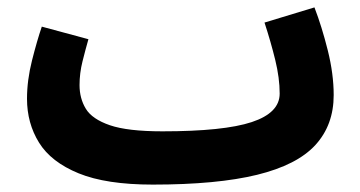

<svg xmlns="http://www.w3.org/2000/svg" viewBox="-20 -478 972 519"><path d="M393 21Q267 21 192.5 -9.5Q118 -40 85.5 -92.5Q53 -145 53 -211Q53 -261 66.5 -314.5Q80 -368 93 -406L219 -372Q211 -344 203 -312Q195 -280 195 -248Q195 -212 212 -184Q229 -156 277 -139.5Q325 -123 419 -123Q585 -123 660.5 -148Q736 -173 736 -225Q736 -267 724 -316Q712 -365 695 -417L830 -458Q850 -406 866 -342Q882 -278 882 -221Q882 -140 832.5 -86Q783 -32 675 -5.5Q567 21 393 21Z"/></svg>

Font: Noto Sans Arabic ExtCond ExtBd
Style: Regular
Weight: 800
Width: 2
Designer: Monotype Design Team, Nadine Chahine, Nizar Qandah and Khaled Hosny
Foundry: Monotype Imaging Inc.
Version: Version 2.012; ttfautohint (v1.8.4.7-5d5b)